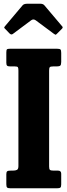

<svg xmlns="http://www.w3.org/2000/svg" viewBox="-20 -1012 362 1032"><path d="M244 -633V-117Q244 -103 248.5 -99Q253 -95 267 -95H291.5Q309 -95 309 -78.5V-20.5Q309 -7.5 304.5 -3.8Q300 0 286.5 0H36.5Q22.5 0 18.2 -4.2Q14 -8.5 14 -22V-76Q14 -88 19 -91.5Q24 -95 39 -95H50Q63.5 -95 71.2 -99Q79 -103 79 -119.5V-633Q79 -646 76.2 -650.5Q73.5 -655 60 -655H35.5Q23 -655 18.5 -658.8Q14 -662.5 14 -674.5V-729.5Q14 -743 17.2 -746.5Q20.5 -750 34 -750H286.5Q301 -750 305 -746Q309 -742 309 -727.5V-679Q309 -663.5 303.8 -659.2Q298.5 -655 285 -655H266Q251.5 -655 247.8 -651Q244 -647 244 -633ZM31 -832.5 8.5 -856Q2.5 -861.5 2.5 -863.8Q2.5 -866 7.5 -872L101.5 -983.5Q108.5 -992 128 -992H195.5Q211.5 -992 218.5 -983.5L314.5 -870Q320 -864.5 313 -857.5L286 -830.5Q280.5 -825 278.5 -825.2Q276.5 -825.5 270 -830L172.5 -902.5Q159.5 -912 147.5 -903L49 -829.5Q40.5 -823 31 -832.5Z"/></svg>

Font: Besley* Condensed
Style: Bold
Weight: 700
Width: 3
Designer: Owen Earl
Foundry: indestructible type*
Version: Version 3.000; ttfautohint (v1.8.3)